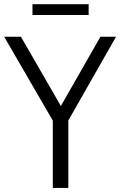

<svg xmlns="http://www.w3.org/2000/svg" viewBox="-38 -920 588 940"><path d="M220.5 0V-329.5L-17.5 -740H64.5L260 -401L453.5 -740H530L296.5 -330V0ZM121 -846.5V-899.5H396V-846.5Z"/></svg>

Font: Encode Sans Condensed Condensed
Style: Regular
Weight: 400
Width: 3
Designer: Multiple Designers
Foundry: Impallari Type
Version: Version 3.000; ttfautohint (v1.8.3) -l 8 -r 50 -G 200 -x 14 